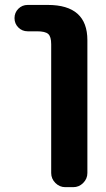

<svg xmlns="http://www.w3.org/2000/svg" viewBox="-20 -566 432 782"><path d="M92.8 -438.5Q70.3 -438.5 54.7 -454.1Q39.1 -469.7 39.1 -492.2Q39.1 -514.6 54.7 -530.3Q70.3 -545.9 92.8 -545.9H174.8Q335.9 -545.9 335.9 -402.3V138.7Q335.9 162.1 318.8 179.2Q301.8 196.3 278.3 196.3H246.1Q222.7 196.3 205.6 179.2Q188.5 162.1 188.5 138.7V-385.7Q188.5 -417 176.3 -427.7Q164.1 -438.5 130.9 -438.5Z"/></svg>

Font: Gen Jyuu Gothic Bold
Style: Bold
Weight: 700
Designer: [Source Han Sans]
Ryoko NISHIZUKA  (kana & ideographs); Paul D. Hunt (Latin, Greek & Cyrillic); Wenlong ZHANG  (bopomofo
Version: Version 1.002.20150607